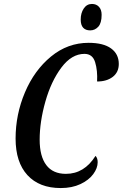

<svg xmlns="http://www.w3.org/2000/svg" viewBox="-20 -943 622 973"><path d="M59 -241Q59 -363 106.5 -475Q154 -587 238.5 -656.5Q323 -726 429 -726Q504 -726 543 -697.5Q582 -669 582 -619Q582 -577 551.5 -553.5Q521 -530 472 -530Q475 -586 462 -628Q449 -670 408 -670Q343 -670 291 -600.5Q239 -531 210 -428.5Q181 -326 181 -235Q181 -151 214.5 -106.5Q248 -62 314 -62Q407 -62 464 -153Q475 -142 475 -121Q475 -91 452.5 -60.5Q430 -30 387.5 -10Q345 10 288 10Q179 10 119 -55.5Q59 -121 59 -241ZM389 -844Q389 -877 404.5 -900Q420 -923 446 -923Q468 -923 481.5 -908.5Q495 -894 495 -868Q495 -826 478 -807.5Q461 -789 437 -789Q414 -789 401.5 -802.5Q389 -816 389 -844Z"/></svg>

Font: Noto Serif CondSemiBold
Style: Italic
Weight: 600
Width: 3
Italic angle: -12°
Designer: Monotype Design Team
Foundry: Monotype Imaging Inc.
Version: Version 1.001